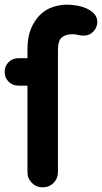

<svg xmlns="http://www.w3.org/2000/svg" viewBox="-21 -780 438 825"><path d="M-1 -471Q-1 -496 16 -513Q33 -530 58 -530H97V-568Q97 -621 112.5 -657.5Q128 -694 152 -717Q176 -740 206.5 -750Q237 -760 267 -760Q284 -760 306.5 -756.5Q329 -753 349 -744.5Q369 -736 383 -721.5Q397 -707 397 -685Q397 -663 380.5 -645Q364 -627 340 -627Q326 -627 314 -630Q302 -633 290 -633Q262 -633 245 -619.5Q228 -606 228 -565V-40Q228 -13 209 6Q190 25 162 25Q135 25 116 6Q97 -13 97 -40V-412H58Q33 -412 16 -429Q-1 -446 -1 -471Z"/></svg>

Font: Varela Round Precious
Style: Bold
Weight: 700
Version: Version 1.000